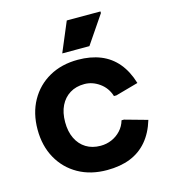

<svg xmlns="http://www.w3.org/2000/svg" viewBox="-109 -804 802 908"><g transform="rotate(-15 291.5 -350.5)"><path d="M304 16Q224 16 163.5 -18Q103 -52 69 -113Q35 -174 35 -254Q35 -334 69 -395Q103 -456 163.5 -490Q224 -524 304 -524Q366 -524 414.5 -504.5Q463 -485 496.5 -445Q530 -405 548 -345L437 -314H425Q412 -356 377.5 -380.5Q343 -405 304 -405Q263 -405 233 -386.5Q203 -368 186.5 -334.5Q170 -301 170 -254Q170 -208 186.5 -174Q203 -140 233 -121.5Q263 -103 304 -103Q333 -103 358.5 -114Q384 -125 403 -145.5Q422 -166 430 -194H442L553 -163Q535 -103 501 -63Q467 -23 418 -3.5Q369 16 304 16ZM241 -572 302 -717H467V-709L374 -572Z"/></g></svg>

Font: Fustat ExtraBold
Style: Regular
Weight: 800
Designer: Mohamed Gaber, Khaled Hosny, Laura Garcia Mut
Foundry: Kief Type Foundry, Alif Type Foundry, Hard Type Foundry
Version: Version 1.007